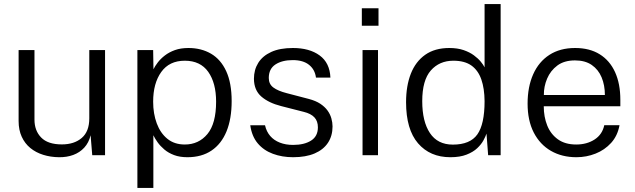

<svg xmlns="http://www.w3.org/2000/svg" viewBox="-20 -763 3123 944"><path d="M270 10Q228.5 9.5 192.5 -1.8Q156.5 -13 129.2 -35.2Q102 -57.5 86.8 -90.8Q71.5 -124 71.5 -168V-517H149.5V-175Q149.5 -120.5 182.5 -86.8Q215.5 -53 284 -53Q345 -53 382 -84.8Q419 -116.5 419 -181V-517H496.5V0H433.5L425.5 -98Q416.5 -61 394.2 -37Q372 -13 340.2 -1.2Q308.5 10.5 270 10Z M655.5 161V-517H733L734.5 -422.5Q742 -438 755.8 -456Q769.5 -474 790.5 -490.2Q811.5 -506.5 840.2 -516.8Q869 -527 906.5 -527Q969.5 -527 1017.5 -499Q1065.5 -471 1092.2 -413Q1119 -355 1119 -266Q1119 -179 1093.8 -117.2Q1068.5 -55.5 1020 -22.8Q971.5 10 901.5 10Q864 10 836 -0.5Q808 -11 788 -28Q768 -45 755 -63.2Q742 -81.5 734 -98V161ZM888.5 -52.5Q957 -52.5 999.8 -104Q1042.5 -155.5 1042.5 -263Q1042.5 -355 1003.8 -409.8Q965 -464.5 888.5 -464.5Q812.5 -464.5 772.8 -409Q733 -353.5 733 -263Q733 -204 750.8 -156.2Q768.5 -108.5 803 -80.5Q837.5 -52.5 888.5 -52.5Z M1421 10Q1367 10 1321.8 -6.8Q1276.5 -23.5 1247.2 -58.2Q1218 -93 1210.5 -147H1283Q1290 -116 1308.5 -94.5Q1327 -73 1355.8 -61.8Q1384.5 -50.5 1421 -50.5Q1476 -50.5 1509.5 -71.8Q1543 -93 1543 -137Q1543 -167.5 1525.8 -186Q1508.5 -204.5 1473.5 -213L1362 -241.5Q1301 -257 1265 -288.2Q1229 -319.5 1228.5 -375.5Q1228.5 -420 1249.8 -454Q1271 -488 1313.5 -507.5Q1356 -527 1420 -527Q1501.5 -527 1551.5 -490.5Q1601.5 -454 1604.5 -381.5H1533.5Q1528.5 -421 1499.5 -444.2Q1470.5 -467.5 1419.5 -467.5Q1367 -467.5 1334.2 -446Q1301.5 -424.5 1301.5 -379.5Q1301.5 -349.5 1324 -332.8Q1346.5 -316 1389.5 -305L1498.5 -276.5Q1532.5 -267.5 1554.8 -252.8Q1577 -238 1590.2 -219.8Q1603.5 -201.5 1609.2 -181Q1615 -160.5 1615 -141.5Q1615 -95 1592.5 -61Q1570 -27 1526.8 -8.5Q1483.5 10 1421 10Z M1838.5 -517V0H1762.5V-517ZM1841 -722.5V-636.5H1759V-722.5Z M2194.5 10Q2094.5 10 2035.5 -58.2Q1976.5 -126.5 1976.5 -260.5Q1976.5 -341 2000 -400.8Q2023.5 -460.5 2070.8 -493.8Q2118 -527 2189 -527Q2229 -527 2259 -516.8Q2289 -506.5 2310 -491Q2331 -475.5 2344 -459.5Q2357 -443.5 2362.5 -432V-743H2441.5V0H2380L2372 -106Q2367.5 -92.5 2357 -73Q2346.5 -53.5 2326.5 -34.5Q2306.5 -15.5 2274 -2.8Q2241.5 10 2194.5 10ZM2206.5 -52Q2291.5 -52 2327 -102.2Q2362.5 -152.5 2362.5 -265.5Q2362 -328 2346.5 -372.5Q2331 -417 2297.8 -440.8Q2264.5 -464.5 2209 -464.5Q2140.5 -464.5 2098.2 -416.5Q2056 -368.5 2056 -265.5Q2056 -165.5 2093.8 -108.8Q2131.5 -52 2206.5 -52Z M2653.5 -240.5Q2653.5 -188.5 2670.5 -146Q2687.5 -103.5 2723 -78Q2758.5 -52.5 2813 -52.5Q2865.5 -52.5 2903.5 -77.2Q2941.5 -102 2951 -147.5H3026Q3016.5 -95.5 2984.8 -60.5Q2953 -25.5 2908.2 -7.8Q2863.5 10 2814 10Q2743 10 2688.8 -21.2Q2634.5 -52.5 2604.2 -111.5Q2574 -170.5 2574 -253.5Q2574 -336 2601.5 -397.8Q2629 -459.5 2681.2 -493.2Q2733.5 -527 2807.5 -527Q2879 -527 2928.5 -496.2Q2978 -465.5 3004 -408.5Q3030 -351.5 3030 -272.5V-240.5ZM2654 -296H2954Q2954 -344 2938 -382.5Q2922 -421 2889.5 -443.5Q2857 -466 2807 -466Q2754 -466 2720.2 -440.8Q2686.5 -415.5 2670 -376.5Q2653.5 -337.5 2654 -296Z"/></svg>

Font: Public Sans Thin Light
Style: Regular
Weight: 300
Version: Version 1.007